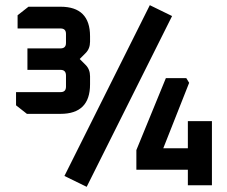

<svg xmlns="http://www.w3.org/2000/svg" viewBox="-20 -716 876 742"><path d="M42 -309V-360H214Q235 -360 235 -381V-424Q235 -446 214 -446H86V-529H214Q235 -529 235 -550V-585Q235 -606 214 -606H48V-657L90 -690H214Q328 -690 328 -576V-555Q328 -528 311 -511L288 -488L311 -465Q328 -448 328 -421V-390Q328 -276 214 -276H84ZM229 -36 559 -696 645 -654 315 6ZM507 -60V-136L621 -414H700L711 -396L611 -143H706V-248H799V0H706V-60Z"/></svg>

Font: Oxanium ExtraLight SemiBold
Style: Regular
Weight: 600
Version: Version 2.000